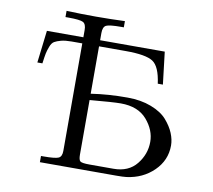

<svg xmlns="http://www.w3.org/2000/svg" viewBox="-82 -843 1038 937"><g transform="rotate(10 437.5 -375.0)"><path d="M77.1 -477.1 96.2 -637.2H276.9V-672.9Q276.9 -702.6 261.5 -710.9Q246.1 -719.2 188 -719.2H173.8V-750Q245.6 -747.1 318.8 -747.1Q390.6 -747.1 462.9 -750V-719.2H450.2Q391.1 -719.2 375.5 -711.2Q359.9 -703.1 359.9 -672.9V-637.2H680.2L699.2 -477.1H673.8Q662.6 -561 627.2 -584Q591.8 -606.9 493.2 -606.9H359.9V-372.1Q446.8 -385.3 541 -384.8Q606.9 -384.8 658.4 -365Q710 -345.2 737.1 -314.2Q764.2 -283.2 777.1 -251.7Q790 -220.2 790 -190.9Q790 -117.7 736.1 -64.9Q682.1 -12.2 602.1 -2Q585 0 551.8 0H173.8V-30.8H186Q244.1 -30.8 260.5 -38.3Q276.9 -45.9 276.9 -74.2V-606.9H224.1Q193.4 -606.9 172.6 -601.6Q151.9 -596.2 139.9 -589.1Q127.9 -582 120.4 -562Q112.8 -542 109.9 -527.6Q106.9 -513.2 102.1 -477.1ZM359.9 -69.8Q359.9 -44.9 367.9 -37.8Q376 -30.8 414.1 -30.8H533.2Q607.4 -30.8 647.2 -80.3Q687 -129.9 687 -190.9Q687 -249 643.1 -300Q599.1 -351.1 513.2 -351.1Q475.1 -351.1 359.9 -340.8Z"/></g></svg>

Font: CMU Serif Upright Italic
Style: UprightItalic
Weight: 500
Version: Version 0.7.0